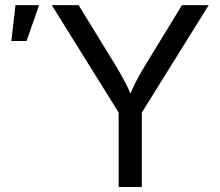

<svg xmlns="http://www.w3.org/2000/svg" viewBox="-20 -748 880 768"><path d="M454.6 -297.9 187 -727.5H294.4L438.5 -492.7Q466.3 -447.3 484.1 -412.1Q502 -377 520.5 -326.7H483.4Q502 -377.9 519.8 -413.6Q537.6 -449.2 564.5 -492.7L708 -727.5H814.9L547.4 -297.9V0H454.6ZM42 -727.5H136.2L86.4 -584H25.4Z"/></svg>

Font: Inter RS Variable
Style: Regular
Weight: 400
Designer: Rasmus Andersson (customised by Maria Ramos and Noel Pretorius)
Foundry: rsms
Version: Version 3.001;Glyphs 3.2.3 (3260)